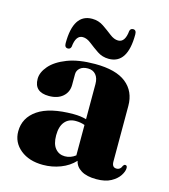

<svg xmlns="http://www.w3.org/2000/svg" viewBox="-103 -746 739 839"><g transform="rotate(15 267.0 -326.5)"><path d="M26.5 -102.5Q26.5 -164 80.2 -200.8Q134 -237.5 241 -237.5Q274 -237.5 299 -230V-389Q299 -416 286 -431.2Q273 -446.5 250 -446.5Q227 -446.5 214.2 -435.2Q201.5 -424 201.5 -407.5V-359.5Q201.5 -326.5 178.2 -306.2Q155 -286 115.5 -286Q49 -286 49 -346Q49 -375.5 74.5 -405Q100 -434.5 150.2 -454Q200.5 -473.5 275.5 -473.5Q370 -473.5 416.2 -436.5Q462.5 -399.5 462.5 -334V-82.5Q462.5 -56 483 -56Q500.5 -56 507.5 -75.5Q511.5 -81.5 516.5 -81.5Q525.5 -81.5 525.5 -69.5Q525.5 -54.5 513.2 -35.5Q501 -16.5 475.5 -2.5Q450 11.5 409.5 11.5Q366 11.5 340.8 -4Q315.5 -19.5 310.5 -45Q285 -17.5 247.2 -3Q209.5 11.5 168 11.5Q105 11.5 65.8 -20.5Q26.5 -52.5 26.5 -102.5ZM191 -128.5Q191 -89 207.8 -69.2Q224.5 -49.5 251 -49.5Q277 -49.5 299 -66.5V-204Q280 -211 258 -211Q226.5 -211 208.8 -189.8Q191 -168.5 191 -128.5ZM326 -510.5Q297 -510.5 274 -526Q251 -541.5 231.2 -557.2Q211.5 -573 193 -573Q161.5 -573 156.5 -520Q153.5 -508 142 -508Q127 -508 127 -528Q127 -661 212 -661Q241 -661 264 -645.2Q287 -629.5 306.8 -614Q326.5 -598.5 345 -598.5Q376.5 -598.5 381.5 -651.5Q384.5 -663.5 396.5 -663.5Q411 -663.5 411 -643.5Q411 -510.5 326 -510.5Z"/></g></svg>

Font: Fraunces 72pt
Style: Bold
Weight: 700
Version: Version 1.000;[b76b70a41]